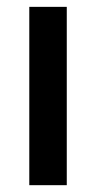

<svg xmlns="http://www.w3.org/2000/svg" viewBox="-20 -543 282 563"><path d="M65.9 0V-522.9H175.8V0Z"/></svg>

Font: Rawline SemiBold
Style: Regular
Weight: 600
Designer: Matt McInerney, Pablo Impallari, Rodrigo Fuenzalida
Foundry: Matt McInerney, Pablo Impallari, Rodrigo Fuenzalida
Version: Version 4.020;PS 004.020;hotconv 1.0.88;makeotf.lib2.5.64775